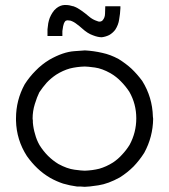

<svg xmlns="http://www.w3.org/2000/svg" viewBox="-20 -717 665 756"><path d="M271.5 -691.4Q279.3 -688.5 286.1 -684.6Q293 -680.7 299.8 -675.8Q315.4 -665 330.1 -652.3Q344.7 -639.6 363.3 -633.8Q367.2 -631.8 372.1 -631.8Q376 -631.8 379.9 -633.8Q380.9 -634.8 381.8 -634.8Q382.8 -635.7 383.8 -636.7Q393.6 -647.5 393.6 -664.1Q394.5 -679.7 394.5 -692.4Q396.5 -692.4 398.4 -692.4Q400.4 -692.4 402.3 -692.4Q407.2 -692.4 413.1 -692.4Q418 -692.4 423.8 -692.4Q426.8 -692.4 430.7 -692.4Q433.6 -692.4 437.5 -692.4Q441.4 -692.4 445.3 -692.4Q449.2 -692.4 454.1 -692.4Q454.1 -690.4 454.1 -688.5Q454.1 -686.5 454.1 -684.6Q453.1 -662.1 449.2 -640.6Q446.3 -619.1 433.6 -599.6Q423.8 -586.9 410.2 -579.1Q396.5 -572.3 380.9 -570.3Q365.2 -570.3 345.7 -578.1Q325.2 -585 302.7 -605.5Q293 -614.3 282.2 -622.1Q271.5 -630.9 257.8 -635.7Q253.9 -636.7 249 -636.7Q245.1 -637.7 240.2 -635.7Q239.3 -634.8 238.3 -634.8Q237.3 -633.8 236.3 -632.8Q233.4 -628.9 231.4 -624Q229.5 -619.1 228.5 -613.3Q226.6 -604.5 225.6 -594.7Q225.6 -585 225.6 -575.2Q223.6 -575.2 221.7 -575.2Q219.7 -575.2 217.8 -575.2Q212.9 -575.2 208 -575.2Q202.1 -575.2 197.3 -575.2Q193.4 -575.2 190.4 -575.2Q186.5 -575.2 182.6 -575.2Q178.7 -575.2 174.8 -575.2Q170.9 -575.2 167 -575.2Q167 -577.1 167 -579.1Q167 -581.1 167 -583Q167 -587.9 167 -592.8Q167 -596.7 167 -601.6Q168 -613.3 169.9 -625Q171.9 -635.7 175.8 -646.5Q180.7 -658.2 186.5 -667Q192.4 -676.8 202.1 -684.6Q216.8 -696.3 233.4 -697.3Q236.3 -697.3 239.3 -697.3Q252.9 -697.3 267.6 -692.4Q268.6 -692.4 269.5 -692.4Q270.5 -691.4 271.5 -691.4ZM313.5 18.6Q305.7 18.6 298.8 17.6Q291 17.6 284.2 17.6Q254.9 13.7 228.5 5.9Q202.1 -2.9 177.7 -16.6Q149.4 -33.2 127 -54.7Q104.5 -76.2 85.9 -102.5Q44.9 -166 43 -242.2Q43 -246.1 43 -251Q43 -322.3 77.1 -384.8Q95.7 -414.1 120.1 -438.5Q143.6 -462.9 173.8 -481.4Q228.5 -512.7 273.4 -515.6Q317.4 -518.6 313.5 -518.6Q349.6 -516.6 382.8 -508.8Q415 -502 447.3 -484.4Q475.6 -466.8 498 -446.3Q520.5 -424.8 540 -398.4Q580.1 -334 582 -257.8Q583 -252.9 583 -249Q582 -177.7 547.9 -115.2Q529.3 -85.9 505.9 -61.5Q481.4 -37.1 452.1 -18.6Q406.2 6.8 367.2 12.7Q328.1 18.6 313.5 18.6ZM108.4 -250Q108.4 -246.1 109.4 -242.2Q109.4 -238.3 109.4 -234.4Q111.3 -210.9 118.2 -188.5Q124 -166 135.7 -145.5Q150.4 -122.1 168.9 -103.5Q187.5 -85 210 -71.3Q244.1 -52.7 273.4 -48.8Q302.7 -44.9 313.5 -44.9Q343.8 -45.9 371.1 -52.7Q398.4 -60.5 424.8 -77.1Q445.3 -90.8 460.9 -108.4Q477.5 -126 490.2 -146.5Q516.6 -195.3 516.6 -251Q516.6 -307.6 489.3 -355.5Q474.6 -377.9 456.1 -396.5Q438.5 -415 415 -428.7Q381.8 -447.3 353.5 -451.2Q324.2 -455.1 313.5 -455.1Q282.2 -454.1 254.9 -447.3Q227.5 -439.5 201.2 -422.9Q180.7 -409.2 164.1 -391.6Q148.4 -374 134.8 -353.5Q126 -335.9 117.2 -307.6Q108.4 -279.3 108.4 -250Z"/></svg>

Font: LeFont
Style: Light
Weight: 300
Designer: Leryon MEDIA
Version: Version 1.0